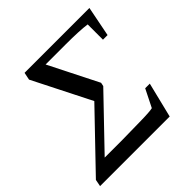

<svg xmlns="http://www.w3.org/2000/svg" viewBox="-175 -798 942 942"><g transform="rotate(-45 295.5 -327.5)"><path d="M359 -355 355 -336 112 -83H235Q261 -83 357 -85Q429 -86 447 -91L493 -183H525L480 0H-3L4 -36L272 -315L120 -616L128 -655H578L547 -498H515V-604Q466 -611 368 -611H230Z"/></g></svg>

Font: Libra Serif Modern
Style: Italic
Weight: 400
Italic angle: -12°
Designer: Stefan Peev, Context Ltd
Foundry: Stefan Peev, Context Ltd
Version: Version 1.000